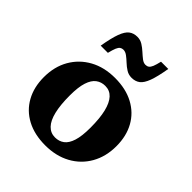

<svg xmlns="http://www.w3.org/2000/svg" viewBox="-192 -799 935 935"><g transform="rotate(45 275.0 -332.0)"><path d="M277 -48Q304.5 -48 324.5 -63Q344.5 -78 355.2 -112Q366 -146 366 -203.5Q366 -268.5 355.5 -311.8Q345 -355 324.5 -377Q304 -399 273 -399Q246 -399 225.8 -384Q205.5 -369 194.5 -335Q183.5 -301 183.5 -243.5Q183.5 -178.5 194 -135Q204.5 -91.5 225.5 -69.8Q246.5 -48 277 -48ZM270.5 13Q196 13 142.2 -15.8Q88.5 -44.5 59.8 -96.5Q31 -148.5 31 -217.5Q31 -289.5 62.2 -344Q93.5 -398.5 149.2 -429.2Q205 -460 279.5 -460Q354 -460 407.8 -431.2Q461.5 -402.5 490.2 -350.8Q519 -299 519 -229.5Q519 -158 487.8 -103Q456.5 -48 400.5 -17.5Q344.5 13 270.5 13ZM431.5 -674Q421 -612 408.5 -578Q396 -544 378.5 -530.5Q361 -517 335 -517Q314.5 -517 297.8 -527.5Q281 -538 266.5 -551.8Q252 -565.5 238.2 -575.8Q224.5 -586 211 -586Q201 -586 193.5 -580.8Q186 -575.5 180.2 -561.8Q174.5 -548 168 -521.5H118.5Q129 -583.5 141.5 -617.5Q154 -651.5 171.5 -665Q189 -678.5 214.5 -678.5Q235 -678.5 251.8 -668Q268.5 -657.5 283.2 -644Q298 -630.5 311.5 -620Q325 -609.5 338.5 -609.5Q349 -609.5 356.5 -614.8Q364 -620 369.8 -634Q375.5 -648 381.5 -674Z"/></g></svg>

Font: Newsreader 16pt 16pt
Style: Bold
Weight: 700
Version: Version 1.003